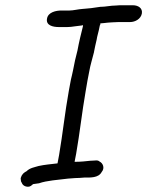

<svg xmlns="http://www.w3.org/2000/svg" viewBox="-20 -686 561 731"><path d="M159 -615C154 -589 182 -583 204 -583H236C244 -583 255 -584 267 -586L291 -589C293 -589 293 -590 296 -590V-587C289 -560 280 -522 275 -494C268 -468 263 -445 258 -418C255 -405 253 -394 250 -383L242 -340C227 -257 219 -178 205 -96L199 -64C175 -61 149 -59 127 -54C111 -49 94 -47 81 -34C73 -30 64 -24 60 -11C60 -11 58 -8 59 -4C59 2 60 6 63 10C66 19 75 25 87 25C96 25 101 19 106 15C111 14 120 13 127 12H128C159 1 201 -1 239 -6L266 -8C277 -8 289 -9 301 -10C323 -10 355 -8 367 -31C380 -46 372 -65 359 -71C356 -74 351 -76 343 -75L325 -74H324C306 -72 287 -70 269 -70H264L270 -101C284 -181 292 -258 306 -338L313 -379L320 -415C324 -439 332 -463 338 -488V-489C341 -504 344 -519 348 -535C350 -549 354 -560 356 -570C357 -576 359 -582 360 -589L362 -593V-597C365 -597 370 -598 374 -598C385 -599 398 -601 408 -601C416 -601 423 -602 431 -602H475C495 -602 516 -614 520 -634C524 -655 506 -666 486 -666H437C431 -666 426 -665 422 -665C401 -665 382 -660 363 -660H362C351 -658 338 -657 327 -655L316 -654C310 -653 302 -653 294 -652C278 -651 259 -646 245 -646H214C194 -646 163 -640 159 -615Z"/></svg>

Font: Scribbler
Style: BdIta
Weight: 700
Designer: Mew Too
Foundry: Cannot Into Space Fonts
Version: Version 1.001